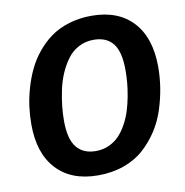

<svg xmlns="http://www.w3.org/2000/svg" viewBox="-81 -785 844 878"><g transform="rotate(-10 341.0 -346.0)"><path d="M400.9 -708Q524.4 -708 592.8 -634Q661.1 -560.1 661.1 -424.8Q661.1 -376.5 653.3 -327.6Q645.5 -278.8 629.2 -228.3Q612.8 -177.7 584.5 -134.5Q556.2 -91.3 518.1 -57.1Q480 -22.9 425.3 -3.4Q370.6 16.1 305.2 16.1Q181.2 16.1 112.5 -57.9Q43.9 -131.8 43.9 -266.1Q43.9 -307.1 49.3 -348.4Q54.7 -389.6 67.4 -433.6Q80.1 -477.5 98.9 -516.8Q117.7 -556.2 146.7 -591.6Q175.8 -627 211.4 -652.6Q247.1 -678.2 295.9 -693.1Q344.7 -708 400.9 -708ZM391.1 -598.1Q353 -598.1 321.5 -581.5Q290 -564.9 269 -536.1Q248 -507.3 232.9 -472.7Q217.8 -438 209.5 -398.4Q201.2 -358.9 197.5 -324.2Q193.8 -289.6 193.8 -256.8Q193.8 -171.9 224.6 -133.5Q255.4 -95.2 314 -95.2Q347.2 -95.2 375.2 -107.9Q403.3 -120.6 423.1 -141.6Q442.9 -162.6 458.7 -191.7Q474.6 -220.7 484.1 -251.5Q493.7 -282.2 500 -316.4Q506.3 -350.6 508.8 -379.9Q511.2 -409.2 511.2 -437Q511.2 -521.5 481.2 -559.8Q451.2 -598.1 391.1 -598.1Z"/></g></svg>

Font: FiraGO SemiBold
Style: Italic
Weight: 600
Italic angle: -8°
Designer: bBox Type GmbH
Foundry: bBox Type GmbH
Version: Version 1.001;PS 001.001;hotconv 1.0.88;makeotf.lib2.5.64775